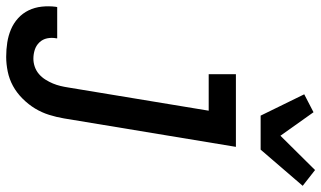

<svg xmlns="http://www.w3.org/2000/svg" viewBox="-290 -587 1039 621"><g transform="rotate(90 229.5 -276.5)"><path d="M103 223Q79 223 56.5 219.5Q34 216 14 207.5Q-6 199 -22 184.5Q-38 170 -47.5 150.5Q-57 131 -59.5 108Q-62 85 -59 62L-58 58H43V60Q40 76 43 90.5Q46 105 56 115.5Q66 126 80 130.5Q94 135 109 135Q122 135 135 130.5Q148 126 158.5 117Q169 108 176.5 96Q184 84 189 72Q194 60 197 47.5Q200 35 202 22L277 -432H159V-520H394L302 36Q298 60 290.5 84Q283 108 270 129.5Q257 151 238 170Q219 189 197 201Q175 213 150.5 218Q126 223 103 223ZM293 -600 224 -741 282 -771 358 -664 469 -776 520 -736 403 -600Z"/></g></svg>

Font: Iosevka Semibold Oblique
Style: Regular
Weight: 600
Italic angle: -9°
Monospace: yes
Designer: Belleve Invis
Foundry: Belleve Invis
Version: Version 32.5.0; ttfautohint (v1.8.4)